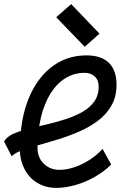

<svg xmlns="http://www.w3.org/2000/svg" viewBox="-21 -902 641 936"><path d="M479 -176 521 -100Q487 -66 441.5 -40Q396 -14 347 0Q298 14 254 14Q202 14 161.5 -10Q121 -34 99 -77Q78 -116 76 -165Q49 -154 36 -140L-1 -212Q10 -233 40 -248Q58 -256 81 -264Q86 -316 99 -363Q122 -447 165 -507Q208 -567 267.5 -599.5Q327 -632 401 -632Q473 -632 510 -595.5Q547 -559 547 -489Q547 -431 523 -388.5Q499 -346 458.5 -315Q418 -284 368 -262Q318 -240 266.5 -224Q215 -208 168 -195Q165 -194 162 -193Q162 -187 162 -180Q162 -133 193 -103.5Q224 -74 268 -74Q304 -74 342.5 -87Q381 -100 417 -123.5Q453 -147 479 -176ZM170 -287Q185 -290 201 -294Q248 -305 294 -319.5Q340 -334 377.5 -354.5Q415 -375 437.5 -405.5Q460 -436 460 -480Q460 -512 440.5 -529.5Q421 -547 392 -547Q341 -547 299 -521.5Q257 -496 226.5 -448Q196 -400 179 -332Q174 -310 170 -287ZM392 -674 253 -818 326 -882 464 -738Z"/></svg>

Font: Victor Mono Thin SemiBold
Style: Italic
Weight: 600
Italic angle: -12°
Monospace: yes
Version: Version 1.561;gftools[0.9.30]